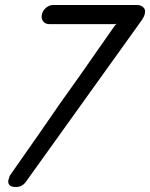

<svg xmlns="http://www.w3.org/2000/svg" viewBox="-20 -752 603 771"><path d="M179 -655Q162 -655 153.5 -666Q145 -677 148 -694Q152 -710 165 -721Q178 -732 195 -732H530Q545 -732 555 -723Q565 -714 562 -700Q561 -692 557.5 -685Q554 -678 550 -672L84 -22Q69 -1 44 -1Q24 -1 17.5 -9.5Q11 -18 14 -30Q16 -38 19 -46L70 -119L140 -219L220 -335L304 -453L380 -562L441 -649Q442 -651 445 -653Q448 -655 449 -657L443 -655Z"/></svg>

Font: VDS Compensated
Style: Light Italic
Weight: 300
Italic angle: -12°
Designer: artmaker
Foundry: artmaker
Version: Version 1.000 2012 initial release